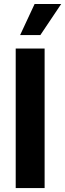

<svg xmlns="http://www.w3.org/2000/svg" viewBox="-20 -953 330 973"><path d="M206.1 0H59.6V-707H206.1ZM155.3 -932.6H290L184.6 -775.4H82Z"/></svg>

Font: Pretendard JP
Style: Bold
Weight: 700
Designer: Base glyphs from Inter by Rasmus Andersson; Hangeul glyphs from Noto Sans CJK(Source Han Sans) by Jang Soo-young and Kan
Foundry: Kil Hyung-jin
Version: Version 1.309